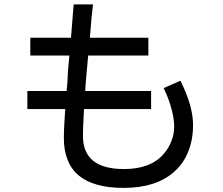

<svg xmlns="http://www.w3.org/2000/svg" viewBox="-20 -831 1040 894"><path d="M398.4 -655.3Q403.3 -710 406.2 -748Q410.2 -787.1 413.1 -810.5Q382.8 -810.5 323.2 -810.5Q322.3 -802.7 320.3 -777.3Q318.4 -752.9 312.5 -679.7Q312.5 -676.8 311.5 -668Q311.5 -665 310.5 -655.3Q263.7 -655.3 121.1 -655.3Q121.1 -634.8 121.1 -572.3Q167 -572.3 302.7 -572.3Q302.7 -569.3 302.7 -566.4Q301.8 -562.5 301.8 -559.6Q299.8 -536.1 296.9 -504.9Q294.9 -474.6 293 -436.5Q292 -426.8 290 -407.2Q244.1 -407.2 107.4 -407.2Q107.4 -386.7 107.4 -323.2Q151.4 -323.2 284.2 -323.2Q283.2 -310.5 282.2 -300.8Q281.2 -291 281.2 -284.2Q279.3 -255.9 278.3 -232.4Q277.3 -208 277.3 -188.5Q277.3 -72.3 346.7 -13.7Q417 43.9 555.7 43.9Q630.9 43.9 689.5 25.4Q748 6.8 791 -31.2Q835 -70.3 856.4 -125Q878.9 -179.7 878.9 -250Q878.9 -293 864.3 -344.7Q849.6 -395.5 820.3 -455.1Q793.9 -443.4 742.2 -420.9Q766.6 -370.1 778.3 -324.2Q791 -279.3 791 -241.2Q791 -206.1 778.3 -174.8Q766.6 -142.6 742.2 -114.3Q711.9 -79.1 666 -61.5Q620.1 -43.9 557.6 -43.9Q461.9 -43.9 414.1 -82Q366.2 -121.1 366.2 -198.2Q366.2 -212.9 367.2 -244.1Q368.2 -275.4 371.1 -323.2Q475.6 -323.2 683.6 -323.2Q683.6 -344.7 683.6 -407.2Q607.4 -407.2 377 -407.2Q377 -415 378.9 -442.4Q380.9 -470.7 385.7 -518.6Q387.7 -536.1 390.6 -572.3Q460.9 -572.3 670.9 -572.3Q670.9 -592.8 670.9 -655.3Q602.5 -655.3 398.4 -655.3Z"/></svg>

Font: Aptus Gothic JP
Style: Medium
Weight: 400
Designer: Fuminori Ogawa / Motoya
Version: Version 1